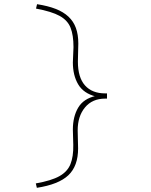

<svg xmlns="http://www.w3.org/2000/svg" viewBox="-20 -711 720 917"><path d="M156 186 151 165Q225 152 263.5 130.5Q302 109 316.5 73Q331 37 330 -19L328 -92Q328 -154 353.5 -197Q379 -240 438 -253V-250Q379 -265 353.5 -308Q328 -351 328 -413L331 -486Q331 -543 317 -578.5Q303 -614 265 -635Q227 -656 152 -670L157 -691Q209 -683 246 -668.5Q283 -654 307 -631.5Q331 -609 342.5 -577.5Q354 -546 354 -503L352 -417Q352 -341 386 -303Q420 -265 482 -265H491V-240H482Q421 -240 386 -198Q351 -156 351 -88L353 -2Q353 82 306.5 126Q260 170 156 186Z"/></svg>

Font: Lexend Tera Thin
Style: Regular
Weight: 250
Version: Version 1.007